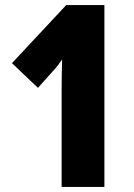

<svg xmlns="http://www.w3.org/2000/svg" viewBox="-20 -734 526 754"><path d="M222 0V-375Q222 -410 222.5 -441.5Q223 -473 224 -501Q217 -491 208.5 -479Q200 -467 189 -456L129 -389L27 -486L240 -714H390V0Z"/></svg>

Font: Noto Sans Devanagari UI ExtraCondensed Black
Style: Regular
Weight: 900
Width: 2
Designer: Jelle Bosma - Monotype Design Team
Foundry: Monotype Imaging Inc.
Version: Version 2.003